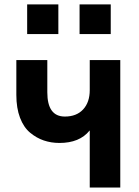

<svg xmlns="http://www.w3.org/2000/svg" viewBox="-20 -846 626 866"><path d="M102.5 -692.4V-826.2H243.2V-692.4ZM338.9 -692.4V-826.2H479.5V-692.4ZM53.7 -418V-575.2H193.4V-429.7Q193.4 -320.3 272.5 -320.3Q325.2 -320.3 355 -352.5Q384.8 -384.8 384.8 -439.5V-575.2H522.5V0H384.8V-256.8H383.8Q338.9 -201.2 248 -201.2Q210.9 -201.2 177.7 -212.4Q144.5 -223.6 115.7 -247.6Q86.9 -271.5 70.3 -314.9Q53.7 -358.4 53.7 -418Z"/></svg>

Font: Gothic A1 ExtraBold
Style: Regular
Weight: 800
Designer: HanYang I&C Co.,Ltd.
Foundry: HanYang I&C Co.,Ltd.
Version: Version 2.50